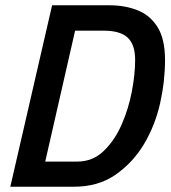

<svg xmlns="http://www.w3.org/2000/svg" viewBox="-20 -706 646 726"><path d="M261 0H19L177 -686H395Q452 -686 499.5 -667.5Q547 -649 575.5 -604Q604 -559 604 -479Q604 -399 585.5 -316Q567 -233 525 -162Q483 -91 415 -44Q350 0 261 0ZM272 -95Q330 -95 371.5 -134.5Q413 -174 439.5 -234Q466 -294 478.5 -360Q491 -426 491 -479Q491 -538 462.5 -564Q434 -590 373 -590H264L151 -95Z"/></svg>

Font: Storia Sans SemiBold
Style: Italic
Weight: 600
Italic angle: -13°
Designer: Campivisivi
Foundry: Accademia di Belle Arti di Urbino and students of MA course of Visual design
Version: Version 60.001;May 25, 2020;FontCreator 12.0.0.2522 64-bit